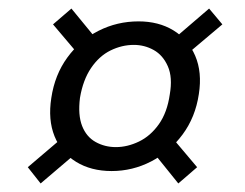

<svg xmlns="http://www.w3.org/2000/svg" viewBox="-20 -522 572 449"><path d="M241 -122Q193 -122 158 -143.5Q123 -165 107.5 -203.5Q92 -242 100 -293Q108 -347 137.5 -387.5Q167 -428 210.5 -450Q254 -472 304 -472Q351 -472 385.5 -451Q420 -430 436.5 -391.5Q453 -353 445 -302Q437 -248 407 -207.5Q377 -167 333.5 -144.5Q290 -122 241 -122ZM75 -93 45 -131 139 -211 169 -173ZM397 -93 335 -170 376 -208 441 -131ZM251 -178Q278 -178 305 -191Q332 -204 351.5 -231.5Q371 -259 377 -301Q384 -341 372.5 -367Q361 -393 339.5 -405Q318 -417 293 -417Q265 -417 238.5 -404Q212 -391 193 -363Q174 -335 167 -293Q162 -253 172 -227.5Q182 -202 203.5 -190Q225 -178 251 -178ZM170 -387 104 -465 147 -502 211 -424ZM404 -384 377 -423 469 -502 500 -465Z"/></svg>

Font: DM Sans 10pt Light
Style: Italic
Weight: 300
Italic angle: -10°
Version: Version 4.004;gftools[0.9.30]